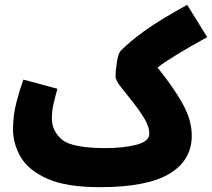

<svg xmlns="http://www.w3.org/2000/svg" viewBox="-20 -755 879 796"><path d="M394 21Q589 21 682 -34.5Q775 -90 775 -193Q775 -256 738 -323.5Q701 -391 633 -475Q693 -521 839 -601L756 -735Q638 -670 576.5 -625Q515 -580 480 -544Q470 -533 464.5 -497Q459 -461 459 -438Q459 -422 482.5 -392.5Q506 -363 534 -328Q559 -296 579 -263Q599 -230 599 -201Q599 -168 544 -154.5Q489 -141 420 -141Q278 -141 236.5 -176.5Q195 -212 195 -265Q195 -296 202.5 -327.5Q210 -359 218 -387L77 -425Q63 -387 48.5 -332.5Q34 -278 34 -219Q34 -158 66.5 -103Q99 -48 177.5 -13.5Q256 21 394 21Z"/></svg>

Font: Noto Sans Arabic Condensed Black
Style: Regular
Weight: 900
Width: 3
Designer: Nadine Chahine
Foundry: Monotype Imaging Inc.
Version: 1.001